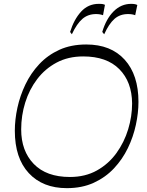

<svg xmlns="http://www.w3.org/2000/svg" viewBox="-20 -969 761 997"><path d="M327 8Q202 8 129.5 -70Q57 -148 57 -290Q57 -348 70.5 -410Q84 -472 112 -530.5Q140 -589 184 -636Q228 -683 288.5 -710.5Q349 -738 428 -738Q556 -738 627.5 -659Q699 -580 699 -440Q699 -383 685.5 -320.5Q672 -258 644 -200Q616 -142 572 -95Q528 -48 467 -20Q406 8 327 8ZM343 -50Q423 -50 483.5 -84Q544 -118 584.5 -174Q625 -230 645.5 -297.5Q666 -365 666 -432Q665 -544 599.5 -610Q534 -676 412 -676Q334 -676 274 -644Q214 -612 173 -558Q132 -504 111 -436.5Q90 -369 90 -297Q90 -185 155.5 -117.5Q221 -50 343 -50ZM353 -791 344 -803Q364 -868 401 -908.5Q438 -949 493 -949Q509 -949 515 -947.5Q521 -946 525 -944L515 -890Q499 -896 479 -896Q437 -896 408 -871Q379 -846 353 -791ZM521 -791 511 -803Q531 -871 570 -910Q609 -949 661 -949Q683 -949 693 -943L682 -890Q667 -896 645 -896Q603 -896 574.5 -871Q546 -846 521 -791Z"/></svg>

Font: Savate ExtraLight
Style: Italic
Weight: 200
Italic angle: -11°
Designer: Max Esnée
Foundry: Plomb Type
Version: Version 2.000